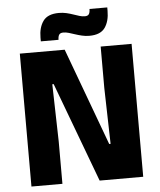

<svg xmlns="http://www.w3.org/2000/svg" viewBox="-56 -872 766 920"><g transform="rotate(-5 326.5 -411.5)"><path d="M57.8 -639.3H273.6L446.7 -170.7H453.4L446.7 -440.4V-639.3H595.4V0H385.8L206.7 -479.6H200L206.8 -203.6V0H57.8ZM397.5 -695.3Q379.2 -695.3 362.1 -699.4Q345 -703.4 329.5 -708.6Q314.1 -713.8 300.2 -717.9Q286.3 -721.9 274.4 -721.9Q260 -721.9 254.4 -714.2Q248.7 -706.5 248.4 -690.8V-689.1H163.2V-707.2Q163.2 -755.7 185.1 -786.4Q207 -817.2 261 -817.2Q280.2 -817.2 297.4 -813.2Q314.6 -809.1 329.6 -803.8Q344.6 -798.5 358.2 -794.5Q371.7 -790.4 383.5 -790.4Q398 -790.4 403.3 -798.2Q408.7 -805.9 409 -821.7V-823.4H494.5V-806.9Q494.5 -757 472.8 -726.2Q451 -695.3 397.5 -695.3Z"/></g></svg>

Font: Anek Malayalam Medium
Style: Regular
Weight: 500
Designer: Maithili Shingre (Malayalam) & Yesha Goshar (Latin)
Foundry: Ek Type
Version: Version 1.003